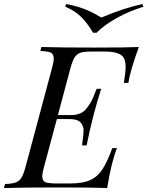

<svg xmlns="http://www.w3.org/2000/svg" viewBox="-55 -944 740 964"><path d="M-35.2 0 -29.8 -20Q6.3 -21.5 23.9 -27.8Q41.5 -34.2 52.2 -51.3Q63 -68.4 73.2 -106L206.1 -602.1Q214.8 -633.8 214.8 -649.4Q214.8 -665 206.1 -675.8Q197.3 -686 147.9 -688L152.8 -708Q251 -705.1 417 -705.1Q583 -705.1 642.1 -708Q597.2 -585 589.8 -527.8H566.9Q575.7 -581.5 575.7 -609.4Q575.7 -636.7 566.4 -653.3Q548.3 -684.6 475.1 -685.1H401.9Q366.2 -685.1 348.6 -679.2Q331.1 -672.9 319.8 -656.2Q309.1 -639.6 298.8 -602.1L235.8 -366.2H301.8Q351.6 -366.2 376.5 -396Q401.4 -425.8 413.6 -457Q425.8 -488.3 430.2 -498H453.1Q410.6 -367.2 379.9 -213.9H356.9Q364.7 -268.6 364.7 -290.5Q364.7 -312.5 349.6 -329.1Q334.5 -345.7 295.9 -346.2H230.5L166 -106Q157.2 -74.2 157.2 -58.6Q157.2 -43 166.5 -33.2Q175.8 -23.4 225.1 -22.9H297.9Q360.4 -22.9 397.5 -39.6Q434.6 -56.2 458.5 -92.8Q482.9 -129.4 508.8 -200.2H532.2Q504.4 -130.4 482.9 0Q415 -2.9 238.3 -2.9Q61.5 -2.9 -35.2 0ZM276.9 -923.8Q358.4 -909.2 421.9 -874Q446.3 -860.4 454.1 -856Q565.9 -903.3 660.2 -923.8L665 -910.2Q592.8 -887.7 530.3 -853Q467.8 -818.4 430.2 -779.8H412.1Q383.8 -828.1 352.1 -859.4Q320.3 -890.6 272.9 -910.2Z"/></svg>

Font: PlayfairDisplay-Italic
Style: Italic
Weight: 400
Italic angle: -14°
Designer: Claus Eggers Sørensen
Foundry: Claus Eggers Sørensen
Version: Version 1.002;PS 001.002;hotconv 1.0.70;makeotf.lib2.5.58329